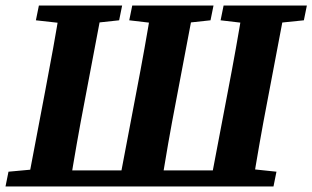

<svg xmlns="http://www.w3.org/2000/svg" viewBox="-22 -677 1134 697"><path d="M-2 0H157.5L171.8 -68.7L8.8 -53.7L-2 0ZM76.2 0H230.6C247.3 -103 265.3 -207 285.3 -310L351.1 -657H197.5C180.7 -554 162 -450 142 -346.3L76.2 0ZM108.3 -603.3 242.9 -588.3H271.7L410.5 -603.3L421.4 -657H119.2L108.3 -603.3ZM152.3 0H823.4L835.1 -58.3H163.9L152.3 0ZM407.9 0H562.2C579 -103 597 -207 617 -310L682.8 -657H529.1C512.4 -554 493.7 -450 473.7 -346.3L407.9 0ZM447.2 -603.3 574.6 -588.3H603.4L742.2 -603.3L753.1 -657H458.1L447.2 -603.3ZM739.5 0H893.9C910.6 -103 928.6 -207 948.6 -310L1014.5 -657H860.8C844.1 -554 825.4 -450 805.4 -346.3L739.5 0ZM778.8 -603.3 906.2 -588.3H935.1L1081.1 -603.3L1092 -657H789.7L778.8 -603.3ZM824.7 0H970.8L981.6 -53.7L839.1 -68.7L824.7 0Z"/></svg>

Font: Source Serif Variable
Style: Italic
Weight: 389
Italic angle: -12°
Designer: Frank Grießhammer
Foundry: Adobe Systems Incorporated
Version: Version 3.001;hotconv 1.0.111;makeotfexe 2.5.65597